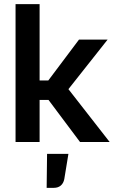

<svg xmlns="http://www.w3.org/2000/svg" viewBox="-20 -685 549 926"><path d="M171 -203V0H55V-665H171V-297H213L361 -494H499L310 -255L509 0H366L214 -203ZM310 57 290 179Q286 199 273 210Q260 221 239 221H205L207 57Z"/></svg>

Font: Blinker SemiBold
Style: Regular
Weight: 600
Designer: Juergen Huber
Foundry: supertype
Version: Version 1.015;PS 1.15;hotconv 1.0.88;makeotf.lib2.5.647800